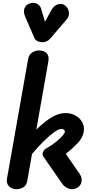

<svg xmlns="http://www.w3.org/2000/svg" viewBox="-20 -1335 637 1355"><path d="M94 0Q63.5 0 43.8 -20Q24 -40 29 -72L178 -915.5Q184 -950 206.8 -964.5Q229.5 -979 255 -979Q289.5 -979 308.8 -960Q328 -941 321.5 -903L236.5 -420.5Q270 -453.5 304.2 -479.8Q338.5 -506 373 -521.5Q407.5 -537 440 -537Q482 -537 511.8 -520.2Q541.5 -503.5 557 -478Q572.5 -452.5 572.5 -427Q572.5 -375.5 534.5 -332.5Q496.5 -289.5 444 -249.5L543 -106.5Q553.5 -91 555.5 -77.2Q557.5 -63.5 554.5 -49Q549.5 -27 530.2 -13.5Q511 0 488.5 0Q468.5 0 449.2 -11.2Q430 -22.5 417.5 -40.5L286.5 -229.5Q277 -244 282.2 -259.5Q287.5 -275 303 -285Q347 -310.5 377 -335Q407 -359.5 422.5 -378.5Q438 -397.5 438 -405.5Q438 -414 431.2 -419.8Q424.5 -425.5 415 -425.5Q394.5 -425.5 361 -401.2Q327.5 -377 287.2 -337Q247 -297 206 -248.5L173 -61Q167.5 -27.5 146 -13.8Q124.5 0 94 0ZM280.5 -1037Q263.5 -1037 246.8 -1043.5Q230 -1050 221.5 -1070L159 -1214Q142 -1253 153.5 -1278.2Q165 -1303.5 192 -1311.5Q219 -1320 241.2 -1308.5Q263.5 -1297 271 -1271.5L297.5 -1181.5L341 -1261Q361 -1297.5 391 -1305.2Q421 -1313 442.5 -1294Q463.5 -1274.5 466.2 -1247Q469 -1219.5 451 -1198.5L333 -1061Q322 -1048.5 308.2 -1042.8Q294.5 -1037 280.5 -1037Z"/></svg>

Font: Edu QLD Hand
Style: Regular
Weight: 400
Designer: Tina and Corey Anderson, Eben Sorkin
Foundry: Sorkin Type Co.
Version: Version 2.000